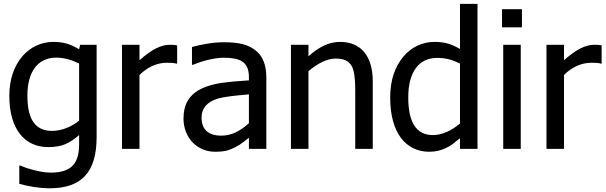

<svg xmlns="http://www.w3.org/2000/svg" viewBox="-20 -780 3177 1006"><path d="M81.1 87.4V183.1C130.4 197.3 188.5 206.5 240.7 206.5C407.2 206.5 486.3 122.1 486.3 -62V-545.4H399.9L394.5 -522C350.1 -548.8 313 -560.5 258.8 -560.5C198.2 -560.5 140.1 -534.2 99.1 -487.3C54.7 -436.5 28.8 -365.7 28.8 -277.8C28.8 -106.4 106.9 -9.3 232.4 -9.3C267.1 -9.3 296.4 -14.2 320.3 -23.9C344.2 -33.7 368.7 -49.8 394.5 -72.3V-24.4C394.5 22.5 386.2 56.2 366.2 82C344.2 109.4 304.2 124.5 248 124.5C217.3 124.5 193.8 120.1 154.3 110.4C128.9 104 106 96.2 85.9 87.4ZM394.5 -147.9C354 -114.3 300.3 -94.2 252.9 -94.2C163.1 -94.2 123.5 -156.2 123.5 -279.8C123.5 -406.7 180.7 -478 273.4 -478C312.5 -478 349.6 -468.8 394.5 -447.3Z M908.2 -542.5C897.9 -544.4 888.7 -545.4 871.1 -545.4C823.7 -545.4 776.9 -522.5 710.9 -464.4V-545.4H619.1V0H710.9V-387.2C753.9 -429.7 803.7 -451.2 854 -451.2C877.9 -451.2 890.1 -450.7 903.3 -446.8H908.2Z M1284.2 0H1375.5V-373C1375.5 -441.4 1356 -488.3 1316.4 -518.1C1276.9 -547.9 1229 -558.6 1152.3 -558.6C1124.5 -558.6 1094.7 -556.2 1064 -550.8C1033.2 -545.4 1006.8 -540 985.8 -533.7V-440.4H991.2C1047.4 -463.9 1108.4 -477.5 1151.9 -477.5C1196.3 -477.5 1228 -471.2 1247.1 -459C1272 -443.8 1284.2 -416.5 1284.2 -376.5V-358.9C1227.1 -355.5 1179.7 -351.1 1141.1 -345.7C1102.5 -339.8 1068.8 -330.6 1041 -317.9C972.7 -287.1 941.4 -234.9 941.4 -158.2C941.4 -109.9 960 -63 989.7 -33.2C1021 -2 1062 15.1 1106.9 15.1C1133.8 15.1 1155.3 12.7 1170.9 8.3C1201.7 -1 1229.5 -15.6 1254.4 -35.2C1265.6 -43.9 1275.4 -51.8 1284.2 -58.1ZM1284.2 -134.3C1237.8 -93.3 1193.8 -69.3 1139.6 -69.3C1071.8 -69.3 1036.1 -101.6 1036.1 -164.1C1036.1 -212.4 1064.5 -245.6 1120.6 -263.2C1153.8 -272.9 1207.5 -278.8 1274.4 -284.7L1284.2 -285.6Z M1933.1 -354C1933.1 -486.8 1870.6 -560.5 1761.7 -560.5C1704.6 -560.5 1652.8 -535.6 1596.2 -484.9V-545.4H1504.4V0H1596.2V-407.2C1645 -448.2 1694.3 -473.1 1737.8 -473.1C1783.2 -473.1 1808.1 -460.4 1823.7 -432.6C1835.4 -410.6 1841.3 -369.6 1841.3 -310.5V0H1933.1Z M2481.9 -759.8H2390.1V-523.4C2342.3 -550.8 2308.6 -560.5 2254.9 -560.5C2192.9 -560.5 2133.8 -531.7 2094.2 -484.4C2048.8 -429.7 2024.4 -360.8 2024.4 -268.6C2024.4 -178.2 2043.9 -106.9 2080.6 -57.6C2115.7 -10.7 2168 15.1 2227.1 15.1C2262.2 15.1 2289.1 8.8 2316.4 -4.4C2329.1 -10.3 2340.3 -16.6 2350.1 -23.9C2359.4 -30.8 2373 -41.5 2390.1 -55.7V0H2481.9ZM2390.1 -132.8C2345.7 -95.2 2295.9 -72.3 2248.5 -72.3C2160.2 -72.3 2119.1 -139.6 2119.1 -270.5C2119.1 -402.8 2174.8 -476.6 2270 -476.6C2313 -476.6 2345.2 -468.8 2390.1 -447.3Z M2714.8 -731.9H2610.4V-636.7H2714.8ZM2708.5 -545.4H2616.7V0H2708.5Z M3132.3 -542.5C3122.1 -544.4 3112.8 -545.4 3095.2 -545.4C3047.9 -545.4 3001 -522.5 2935.1 -464.4V-545.4H2843.3V0H2935.1V-387.2C2978 -429.7 3027.8 -451.2 3078.1 -451.2C3102.1 -451.2 3114.3 -450.7 3127.4 -446.8H3132.3Z"/></svg>

Font: SG Kara Light
Style: Regular
Weight: 400
Designer: Damoon Khanjanzadeh
Version: Version 1.000